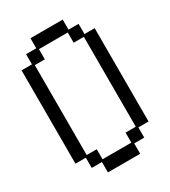

<svg xmlns="http://www.w3.org/2000/svg" viewBox="-198 -885 895 1010"><g transform="rotate(-30 250.0 -379.5)"><path d="M91 -97H28V-664H91V-726H153V-787H349V-726H410V-664H472V-97H410V-35H349V28H153V-35H91ZM163 -107V-46H338V-107H400V-653H338V-715H163V-653H102V-107Z"/></g></svg>

Font: DotGothic16
Style: Regular
Weight: 400
Designer: Fontworks Inc.
Foundry: Fontworks Inc.
Version: Version 1.100